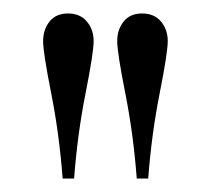

<svg xmlns="http://www.w3.org/2000/svg" viewBox="-20 -830 312 285"><path d="M90 -565H73Q68 -631 56 -691.5Q44 -752 44 -769Q44 -786 53.5 -798Q63 -810 81 -810Q99 -810 109 -798Q119 -786 119 -769Q119 -752 107 -691.5Q95 -631 90 -565ZM200 -565H183Q178 -631 166 -691.5Q154 -752 154 -769Q154 -786 163.5 -798Q173 -810 191 -810Q209 -810 219 -798Q229 -786 229 -769Q229 -752 217 -691.5Q205 -631 200 -565Z"/></svg>

Font: Prata
Style: Regular
Weight: 400
Designer: Cyreal (www.cyreal.org)
Foundry: Cyreal (www.cyreal.org)
Version: Version 1.010